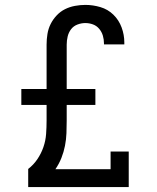

<svg xmlns="http://www.w3.org/2000/svg" viewBox="-20 -763 640 783"><path d="M95 0V-74Q117 -91 132.5 -114Q148 -137 157 -163Q166 -189 168 -216.5Q170 -244 170 -272V-335H67V-400H170V-581Q170 -603 173.5 -624.5Q177 -646 186.5 -665Q196 -684 211 -700Q226 -716 245 -725.5Q264 -735 285.5 -739Q307 -743 328 -743Q359 -743 389.5 -734Q420 -725 442.5 -703Q465 -681 476 -651Q487 -621 487 -590V-582H404V-586Q404 -602 399.5 -617.5Q395 -633 384.5 -645.5Q374 -658 359 -663.5Q344 -669 328 -669Q312 -669 296 -663Q280 -657 270 -644Q260 -631 256 -614.5Q252 -598 252 -581V-400H369V-335H252V-272Q252 -246 251 -220Q250 -194 245 -168.5Q240 -143 230.5 -119Q221 -95 206 -73H431V-145H505V0Z"/></svg>

Font: Iosevka HT Extended
Style: Regular
Weight: 400
Width: 7
Monospace: yes
Designer: Belleve Invis
Foundry: Belleve Invis
Version: Version 32.3.0; ttfautohint (v1.8.4)